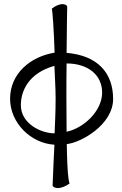

<svg xmlns="http://www.w3.org/2000/svg" viewBox="-20 -697 598 939"><path d="M307.6 55.7C307.6 38.1 306.6 23.4 306.6 7.8C377.9 0 533.2 -87.9 533.2 -212.9C533.2 -341.8 456.1 -425.8 305.7 -438.5C306.6 -560.5 308.6 -663.1 308.6 -663.1C308.6 -674.8 290 -676.8 285.2 -676.8C269.5 -676.8 248 -667 233.4 -654.3C237.3 -641.6 243.2 -552.7 247.1 -439.5C127.9 -419.9 29.3 -336.9 29.3 -213.9C29.3 -96.7 129.9 3.9 246.1 10.7C243.2 71.3 240.2 131.8 237.3 209C237.3 220.7 257.8 222.7 263.7 222.7C281.2 222.7 303.7 212.9 320.3 200.2C312.5 179.7 309.6 124 307.6 55.7ZM246.1 -375C248 -316.4 252 -270.5 252 -216.8C252 -143.6 249 -102.5 247.1 -44.9C179.7 -44.9 82 -92.8 82 -182.6C82 -253.9 121.1 -339.8 246.1 -375ZM305.7 -386.7C408.2 -386.7 479.5 -332 479.5 -244.1C479.5 -154.3 389.6 -70.3 305.7 -52.7C305.7 -117.2 304.7 -146.5 304.7 -224.6C304.7 -275.4 304.7 -328.1 305.7 -386.7Z"/></svg>

Font: Crimson
Style: Roman
Weight: 400
Version: Version 0.2